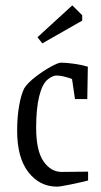

<svg xmlns="http://www.w3.org/2000/svg" viewBox="-20 -688 376 717"><path d="M44 -200Q44 -251 51.5 -293.5Q59 -336 71 -359Q84 -379 112.5 -401Q141 -423 169 -438.5Q197 -454 208 -454Q227 -454 255.5 -450Q284 -446 308 -439L306 -318H260L249 -393Q214 -406 190 -406Q184 -406 175 -402Q166 -398 158 -391Q138 -375 126.5 -329Q115 -283 115 -211Q115 -125 142.5 -85.5Q170 -46 210 -46L309 -47V-14Q282 -7 243 1Q204 9 193 9Q128 9 86 -45Q44 -99 44 -200ZM120 -549 250 -668 287 -631V-611L138 -526Z"/></svg>

Font: Grenze Light
Style: Regular
Weight: 300
Designer: Renata Polastri
Foundry: Omnibus-Type
Version: Version 1.002; ttfautohint (v1.8)